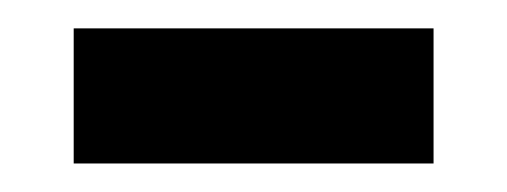

<svg xmlns="http://www.w3.org/2000/svg" viewBox="-20 -357 359 136"><path d="M287.1 -336.9V-241.2H32.2V-336.9Z"/></svg>

Font: Nacelle SemiBold
Style: Regular
Weight: 600
Designer: Sora Sagano
Foundry: Sora Sagano
Version: Version 1.000;FEAKit 1.0